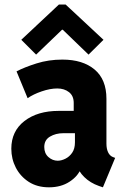

<svg xmlns="http://www.w3.org/2000/svg" viewBox="-20 -800 540 828"><path d="M191.4 7.8Q140.6 7.8 104.2 -15.6Q67.9 -39.1 48.3 -76.9Q28.8 -114.7 28.8 -158.7Q28.8 -234.4 85.4 -278.1Q142.1 -321.8 232.9 -321.8H318.8V-225.6H253.4Q220.2 -225.6 195.6 -210.9Q170.9 -196.3 170.9 -166Q170.9 -138.7 188.7 -122.8Q206.5 -106.9 229 -106.9Q244.6 -106.9 262 -115.5Q279.3 -124 291.3 -141.4Q303.2 -158.7 303.2 -186.5V-253.4L297.9 -274.9V-356.4Q297.9 -386.7 277.6 -402.6Q257.3 -418.5 227.1 -418.5Q196.3 -418.5 159.9 -406Q123.5 -393.6 99.1 -376.5L51.3 -492.2Q85.9 -510.3 137.7 -526.6Q189.5 -543 249 -543Q336.9 -543 387.9 -500.2Q439 -457.5 439 -374V-180.7Q439 -158.7 446 -143.6Q453.1 -128.4 466.3 -123L476.6 -119.1L423.8 7.8L406.7 2Q369.1 -11.2 343.5 -36.4Q317.9 -61.5 313 -87.4L349.1 -60.5H283.2L329.1 -73.7Q316.4 -40 279.5 -16.1Q242.7 7.8 191.4 7.8ZM135.7 -564.5 71.8 -628.4 233.9 -780.3H263.2L426.3 -628.4L361.8 -564.5L250.5 -671.9H247.6Z"/></svg>

Font: Reddit Sans Condensed ExtraBold
Style: Regular
Weight: 800
Designer: Stephen Hutchings
Foundry: Reddit
Version: Version 1.014